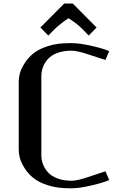

<svg xmlns="http://www.w3.org/2000/svg" viewBox="-20 -1030 665 1061"><path d="M382.3 -1010.3 513.7 -877.9 470.2 -833.5 439.9 -864.7Q420.4 -885.7 396.2 -903.6Q372.1 -921.4 358.4 -929.2Q347.2 -922.9 319.1 -900.9Q291 -878.9 277.3 -864.7L247.1 -833.5L203.1 -877.9L334.5 -1010.3ZM83.5 -579.1Q83.5 -601.1 90.3 -626.2Q97.2 -651.4 116.7 -681.6Q136.2 -711.9 165.5 -735.6Q194.8 -759.3 245.4 -775.4Q295.9 -791.5 359.4 -791.5H379.4Q420.9 -791.5 488.8 -775.9Q556.6 -760.3 583.5 -747.1L562.5 -698.7L468.8 -729Q406.7 -750 375 -750Q331.5 -750 298.3 -737.8Q265.1 -725.6 246.1 -705.1Q227.1 -684.6 217.8 -660.2Q208.5 -635.7 208.5 -608.4V-172.9Q208.5 -145.5 218 -121.1Q227.5 -96.7 246.6 -76.2Q265.6 -55.7 298.8 -43.5Q332 -31.2 375 -31.2Q406.7 -31.2 468.8 -52.2L562.5 -83.5L583.5 -35.6Q556.2 -22 488.3 -5.9Q420.4 10.3 379.4 10.3H359.4Q295.9 10.3 245.4 -5.9Q194.8 -22 165.5 -45.7Q136.2 -69.3 116.7 -99.6Q97.2 -129.9 90.3 -155Q83.5 -180.2 83.5 -202.1Z"/></svg>

Font: Resagnicto
Style: Bold
Weight: 700
Version: Version 0.9991